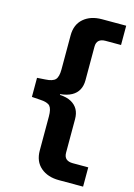

<svg xmlns="http://www.w3.org/2000/svg" viewBox="-131 -773 713 1020"><g transform="rotate(15 225.0 -262.5)"><path d="M299 180Q237 180 198.5 147Q160 114 160 54V-133Q160 -174 146.5 -189.5Q133 -205 91 -207L46 -210V-315L91 -318Q131 -320 145.5 -335.5Q160 -351 160 -392V-579Q160 -639 198.5 -672Q237 -705 299 -705H432V-599H347Q323 -599 310.5 -588Q298 -577 298 -554V-369Q298 -339 286 -316.5Q274 -294 249.5 -280.5Q225 -267 187 -263V-259Q225 -257 249.5 -243.5Q274 -230 286 -208Q298 -186 298 -155V29Q298 52 310.5 63Q323 74 347 74H432V180Z"/></g></svg>

Font: Nunito Sans 7pt SemiExpanded
Style: Bold
Weight: 700
Width: 6
Designer: Vernon Adams
Foundry: Vernon Adams
Version: Version 3.101;gftools[0.9.27]